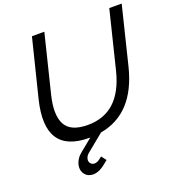

<svg xmlns="http://www.w3.org/2000/svg" viewBox="-182 -956 1260 1367"><g transform="rotate(-20 447.5 -273.0)"><path d="M895 -810 787 -371Q706 -44 443 2L311 110Q292 126 288 148Q284 167 296 181Q308 195 327 194Q347 192 361 181L385 163L413 200Q405 206 397 212.5Q389 219 382 225Q336 262 294 264Q252 265 228.5 236.5Q205 208 213 167Q224 118 267 85L359 10H353Q13 10 106 -371L215 -810H309L201 -372Q166 -230 205 -155Q244 -80 375 -80Q620 -80 693 -372L801 -810Z"/></g></svg>

Font: Sinkin Sans 400 Italic
Style: Italic
Weight: 400
Italic angle: -112°
Designer: Keith Bates
Foundry: K-Type
Version: Sinkin Sans (version 1.0)  by Keith Bates   •   © 2014   www